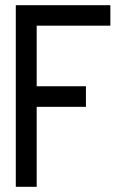

<svg xmlns="http://www.w3.org/2000/svg" viewBox="-20 -720 479 739"><path d="M40.8 -1V-700H404.8V-621.2H121.2V-388H310.8V-308.8H121.2V-1Z"/></svg>

Font: Stick No Bills ExtraLight
Style: Regular
Weight: 200
Designer: Kosala Senevirathne, Siva Puranthara, Lasantha Premarathna, Tharique Azeez
Foundry: mooniak
Version: Version 2.000